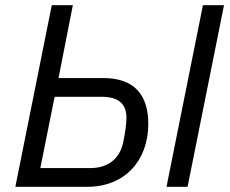

<svg xmlns="http://www.w3.org/2000/svg" viewBox="-20 -718 884 738"><path d="M39 0H316C460 0 550 -101 550 -242C550 -349 500 -418 377 -418H205L260 -698H179ZM620 0H701L841 -698H760ZM135 -72 190 -346H371C441 -346 466 -314 466 -265C466 -246 462 -211 454 -173C441 -107 394 -72 328 -72Z"/></svg>

Font: Braiins Sans
Style: Italic
Weight: 400
Italic angle: -11.31°
Designer: Mike Abbink, Paul van der Laan, Pieter van Rosmalen, Jiri Chlebus, Lubos Buracinsky
Foundry: Bold Monday, Sudetype
Version: Version 1.000;hotconv 1.0.109;makeotfexe 2.5.65596